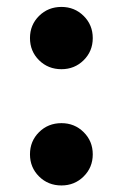

<svg xmlns="http://www.w3.org/2000/svg" viewBox="-20 -534 360 563"><path d="M160.2 9.8Q121.1 9.8 94.5 -16.6Q67.9 -43 67.9 -81.5Q67.9 -120.1 94.5 -146.5Q121.1 -172.9 160.2 -172.9Q198.7 -172.9 225.3 -146.5Q252 -120.1 252 -81.5Q252 -43 225.3 -16.6Q198.7 9.8 160.2 9.8ZM160.2 -331.1Q121.1 -331.1 94.5 -357.4Q67.9 -383.8 67.9 -422.4Q67.9 -460.9 94.5 -487.3Q121.1 -513.7 160.2 -513.7Q198.7 -513.7 225.3 -487.3Q252 -460.9 252 -422.4Q252 -383.8 225.3 -357.4Q198.7 -331.1 160.2 -331.1Z"/></svg>

Font: Inter 20pt ExtraBold
Style: Regular
Weight: 800
Version: Version 4.001;git-66647c0bb